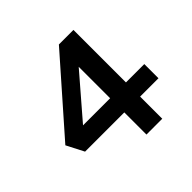

<svg xmlns="http://www.w3.org/2000/svg" viewBox="-169 -888 1073 1073"><g transform="rotate(-45 368.0 -351.0)"><path d="M415 0V-621L488 -620L162 -242L154 -287H685V-175H105L52 -278L425 -702H540V0Z"/></g></svg>

Font: Lexend Mega Medium
Style: Regular
Weight: 500
Version: Version 1.007